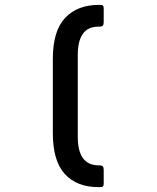

<svg xmlns="http://www.w3.org/2000/svg" viewBox="-20 -663 640 785"><path d="M386 -554H382Q298 -554 298 -438V-103Q298 13 384 13H386Q396 13 400 17Q404 21 404 31V87Q404 96 401 99Q398 102 386 102H382Q294 102 245 48.5Q196 -5 196 -119V-422Q196 -536 246 -589.5Q296 -643 384 -643H386Q398 -643 401 -640Q404 -637 404 -628V-572Q404 -562 400 -558Q396 -554 386 -554Z"/></svg>

Font: RajdhaniMono
Style: Bold
Weight: 700
Monospace: yes
Designer: Satya Rajpurohit, Jyotish Sonowal
Foundry: Indian Type Foundry
Version: Version 1.201;PS 1.0;hotconv 1.0.78;makeotf.lib2.5.61930; tt